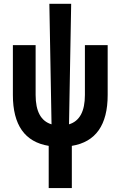

<svg xmlns="http://www.w3.org/2000/svg" viewBox="-20 -752 626 997"><path d="M232.9 224.6V5.4Q46.9 -24.9 46.9 -258.8V-517.6H165V-258.8Q165 -131.3 247.6 -106.4L236.3 -732.4H349.6L338.4 -106.4Q420.9 -131.3 420.9 -258.8V-517.6H539.1V-258.8Q539.1 -24.9 353 5.4V224.6Z"/></svg>

Font: Cascadia Code SemiBold
Style: Regular
Weight: 600
Monospace: yes
Designer: Aaron Bell
Foundry: Saja Typeworks
Version: Version 2404.023; ttfautohint (v1.8.4)